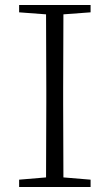

<svg xmlns="http://www.w3.org/2000/svg" viewBox="-20 -743 436 763"><path d="M56 -694V-723H340V-694L232 -686Q231 -539 231 -390V-333Q231 -185 232 -38L340 -29V0H56V-29L163 -38Q164 -185 164 -333V-390Q164 -539 163 -686Z"/></svg>

Font: Minh Nguyen ExtraLight
Style: Regular
Weight: 250
Designer: Ryoko NISHIZUKA 西塚涼子 (kana & ideographs); Frank Grießhammer (Latin, Greek & Cyrillic); Wenlong ZHANG 张文龙 (bopomofo); San
Foundry: Adobe
Version: Version 1.100;July 7, 2023;FontCreator 14.0.0.2814 64-bit